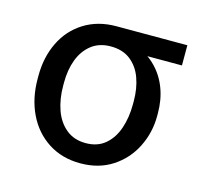

<svg xmlns="http://www.w3.org/2000/svg" viewBox="-82 -607 764 709"><g transform="rotate(15 300.0 -252.5)"><path d="M279.3 -513.7Q290 -512.7 299.8 -507.3Q309.6 -502 322.3 -491.2Q329.1 -486.3 337.4 -481Q345.7 -475.6 355.5 -470.2Q365.2 -464.8 375 -460Q417 -443.4 447.8 -411.6Q478.5 -379.9 494.6 -336.9Q510.7 -293.9 510.7 -242.2V-232.4Q510.7 -168.9 482.9 -113.3Q455.1 -57.6 403.3 -23.9Q351.6 9.8 281.2 9.8Q210.9 9.8 158.2 -24.4Q105.5 -58.6 77.1 -117.7Q48.8 -176.8 48.8 -251V-262.7Q48.8 -334 76.7 -391.1Q104.5 -448.2 157.2 -481Q210 -513.7 279.3 -513.7ZM281.2 -67.4Q326.2 -67.4 355.5 -92.3Q384.8 -117.2 398.9 -158.7Q413.1 -200.2 413.1 -251V-262.7Q413.1 -311.5 398.9 -350.6Q384.8 -389.6 355 -413.1Q325.2 -436.5 279.3 -436.5Q235.4 -436.5 205.6 -413.1Q175.8 -389.6 161.1 -350.6Q146.5 -311.5 146.5 -262.7V-251Q146.5 -200.2 161.1 -158.7Q175.8 -117.2 206.1 -92.3Q236.3 -67.4 281.2 -67.4ZM550.8 -436.5H279.3V-513.7H550.8Z"/></g></svg>

Font: WEMIX Pretendard Variable
Style: Regular
Weight: 400
Designer: Base glyphs from Inter by Rasmus Andersson; Hangeul glyphs from Noto Sans CJK(Source Han Sans) by Jang Soo-young and Kan
Foundry: Kil Hyung-jin
Version: Version 1.000;Glyphs 3.2 (3208)